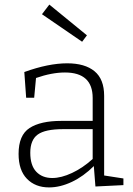

<svg xmlns="http://www.w3.org/2000/svg" viewBox="-20 -809 580 837"><path d="M434 -44 518 -31V-2L396 4L389 -85Q344 -40 293 -16Q242 8 194 8Q134 8 97.5 -29.5Q61 -67 61 -138Q61 -220 109 -251Q157 -282 247 -282H384V-382Q384 -493 263 -493Q206 -493 137 -469L129 -383H94L86 -495Q191 -533 273 -533Q350 -533 392 -498.5Q434 -464 434 -391ZM208 -33Q247 -33 294 -55Q341 -77 384 -116V-246H255Q177 -246 144.5 -222.5Q112 -199 112 -143Q112 -88 138 -60.5Q164 -33 208 -33ZM163 -747 195 -789 359 -655 338 -627Z"/></svg>

Font: Bitter Pro Light
Style: Regular
Weight: 300
Designer: Sol Matas, and Bitter project Authors
Foundry: Sol Matas
Version: Version 1.010